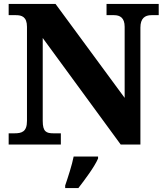

<svg xmlns="http://www.w3.org/2000/svg" viewBox="-20 -734 838 975"><path d="M24 0H289V-57H252C215 -57 197 -65 197 -120V-541L593 0H693V-594C693 -641 716 -657 749 -657H786V-714H521V-657H559C589 -657 613 -644 613 -598V-237L262 -714H24V-657H61C90 -657 117 -649 117 -598V-120C117 -65 91 -57 53 -57H24ZM311 208V221H378C412 177 460 113 478 71V61H354C346 103 324 170 311 208Z"/></svg>

Font: Noto Serif Myanmar ExtraBold
Style: Regular
Weight: 800
Designer: Ben Mitchell and the Monotype Design Team
Foundry: Monotype Imaging Inc.
Version: Version 2.106